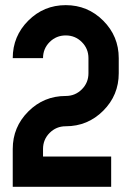

<svg xmlns="http://www.w3.org/2000/svg" viewBox="-20 -723 509 743"><path d="M234.4 -585.9Q197.8 -585.9 172.1 -560.3Q146.5 -534.7 146.5 -498H29.3Q29.3 -583 89.4 -643.1Q149.4 -703.1 234.4 -703.1Q319.3 -703.1 379.4 -643.1Q439.5 -583 439.5 -498V-439.5Q439.5 -354.5 379.4 -294.4Q319.3 -234.4 234.4 -234.4Q197.8 -234.4 172.1 -208.7Q146.5 -183.1 146.5 -146.5V-117.2H410.2V0H29.3V-146.5Q29.3 -231.4 89.4 -291.5Q149.4 -351.6 234.4 -351.6Q271 -351.6 296.6 -377.2Q322.3 -402.8 322.3 -439.5V-498Q322.3 -534.7 296.6 -560.3Q271 -585.9 234.4 -585.9Z"/></svg>

Font: Gerhaus
Style: Regular
Weight: 400
Designer: GGBotNet
Foundry: GGBotNet
Version: 1.01